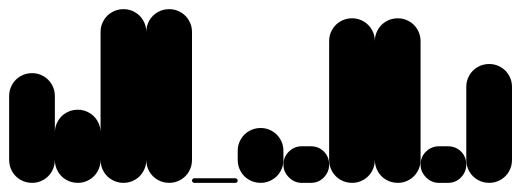

<svg xmlns="http://www.w3.org/2000/svg" viewBox="-20 -400 1140 420"><path d="M0 -50.3H100V-190.3H0ZM50.3 -100Q36.3 -100 24.8 -93.3Q13.3 -86.7 6.7 -75.2Q0 -63.7 0 -50.3Q0 -36.3 6.7 -24.8Q13.3 -13.3 24.8 -6.7Q36.3 0 50.3 0Q63.7 0 75.2 -6.7Q86.7 -13.3 93.3 -24.8Q100 -36.3 100 -50.3Q100 -63.7 93.3 -75.2Q86.7 -86.7 75.2 -93.3Q63.7 -100 50.3 -100ZM50.3 -240Q36.3 -240 24.8 -233.3Q13.3 -226.7 6.7 -215.2Q0 -203.7 0 -190.3Q0 -176.3 6.7 -164.8Q13.3 -153.3 24.8 -146.7Q36.3 -140 50.3 -140Q63.7 -140 75.2 -146.7Q86.7 -153.3 93.3 -164.8Q100 -176.3 100 -190.3Q100 -203.7 93.3 -215.2Q86.7 -226.7 75.2 -233.3Q63.7 -240 50.3 -240Z M100 -50.3H200V-110.3H100ZM150.3 -100Q136.3 -100 124.8 -93.3Q113.3 -86.7 106.7 -75.2Q100 -63.7 100 -50.3Q100 -36.3 106.7 -24.8Q113.3 -13.3 124.8 -6.7Q136.3 0 150.3 0Q163.7 0 175.2 -6.7Q186.7 -13.3 193.3 -24.8Q200 -36.3 200 -50.3Q200 -63.7 193.3 -75.2Q186.7 -86.7 175.2 -93.3Q163.7 -100 150.3 -100ZM150.3 -160Q136.3 -160 124.8 -153.3Q113.3 -146.7 106.7 -135.2Q100 -123.7 100 -110.3Q100 -96.3 106.7 -84.8Q113.3 -73.3 124.8 -66.7Q136.3 -60 150.3 -60Q163.7 -60 175.2 -66.7Q186.7 -73.3 193.3 -84.8Q200 -96.3 200 -110.3Q200 -123.7 193.3 -135.2Q186.7 -146.7 175.2 -153.3Q163.7 -160 150.3 -160Z M200 -50.3H300V-330.3H200ZM250.3 -100Q236.3 -100 224.8 -93.3Q213.3 -86.7 206.7 -75.2Q200 -63.7 200 -50.3Q200 -36.3 206.7 -24.8Q213.3 -13.3 224.8 -6.7Q236.3 0 250.3 0Q263.7 0 275.2 -6.7Q286.7 -13.3 293.3 -24.8Q300 -36.3 300 -50.3Q300 -63.7 293.3 -75.2Q286.7 -86.7 275.2 -93.3Q263.7 -100 250.3 -100ZM250.3 -380Q236.3 -380 224.8 -373.3Q213.3 -366.7 206.7 -355.2Q200 -343.7 200 -330.3Q200 -316.3 206.7 -304.8Q213.3 -293.3 224.8 -286.7Q236.3 -280 250.3 -280Q263.7 -280 275.2 -286.7Q286.7 -293.3 293.3 -304.8Q300 -316.3 300 -330.3Q300 -343.7 293.3 -355.2Q286.7 -366.7 275.2 -373.3Q263.7 -380 250.3 -380Z M300 -50.3H400V-330.3H300ZM350.3 -100Q336.3 -100 324.8 -93.3Q313.3 -86.7 306.7 -75.2Q300 -63.7 300 -50.3Q300 -36.3 306.7 -24.8Q313.3 -13.3 324.8 -6.7Q336.3 0 350.3 0Q363.7 0 375.2 -6.7Q386.7 -13.3 393.3 -24.8Q400 -36.3 400 -50.3Q400 -63.7 393.3 -75.2Q386.7 -86.7 375.2 -93.3Q363.7 -100 350.3 -100ZM350.3 -380Q336.3 -380 324.8 -373.3Q313.3 -366.7 306.7 -355.2Q300 -343.7 300 -330.3Q300 -316.3 306.7 -304.8Q313.3 -293.3 324.8 -286.7Q336.3 -280 350.3 -280Q363.7 -280 375.2 -286.7Q386.7 -293.3 393.3 -304.8Q400 -316.3 400 -330.3Q400 -343.7 393.3 -355.2Q386.7 -366.7 375.2 -373.3Q363.7 -380 350.3 -380Z M405 -10Q403 -10 401.5 -8.5Q400 -7 400 -5Q400 -3 401.5 -1.5Q403 0 405 0H495Q497 0 498.5 -1.5Q500 -3 500 -5Q500 -7 498.5 -8.5Q497 -10 495 -10Z M500 -50.3H600V-70.3H500ZM550.3 -100Q536.3 -100 524.8 -93.3Q513.3 -86.7 506.7 -75.2Q500 -63.7 500 -50.3Q500 -36.3 506.7 -24.8Q513.3 -13.3 524.8 -6.7Q536.3 0 550.3 0Q563.7 0 575.2 -6.7Q586.7 -13.3 593.3 -24.8Q600 -36.3 600 -50.3Q600 -63.7 593.3 -75.2Q586.7 -86.7 575.2 -93.3Q563.7 -100 550.3 -100ZM550.3 -120Q536.3 -120 524.8 -113.3Q513.3 -106.7 506.7 -95.2Q500 -83.7 500 -70.3Q500 -56.3 506.7 -44.8Q513.3 -33.3 524.8 -26.7Q536.3 -20 550.3 -20Q563.7 -20 575.2 -26.7Q586.7 -33.3 593.3 -44.8Q600 -56.3 600 -70.3Q600 -83.7 593.3 -95.2Q586.7 -106.7 575.2 -113.3Q563.7 -120 550.3 -120Z M640 -80Q624 -80 612 -68.5Q600 -57 600 -40Q600 -24 612 -12Q624 0 640 0H660Q677 0 688.5 -12Q700 -24 700 -40Q700 -57 688.5 -68.5Q677 -80 660 -80Z M700 -50.3H800V-310.3H700ZM750.3 -100Q736.3 -100 724.8 -93.3Q713.3 -86.7 706.7 -75.2Q700 -63.7 700 -50.3Q700 -36.3 706.7 -24.8Q713.3 -13.3 724.8 -6.7Q736.3 0 750.3 0Q763.7 0 775.2 -6.7Q786.7 -13.3 793.3 -24.8Q800 -36.3 800 -50.3Q800 -63.7 793.3 -75.2Q786.7 -86.7 775.2 -93.3Q763.7 -100 750.3 -100ZM750.3 -360Q736.3 -360 724.8 -353.3Q713.3 -346.7 706.7 -335.2Q700 -323.7 700 -310.3Q700 -296.3 706.7 -284.8Q713.3 -273.3 724.8 -266.7Q736.3 -260 750.3 -260Q763.7 -260 775.2 -266.7Q786.7 -273.3 793.3 -284.8Q800 -296.3 800 -310.3Q800 -323.7 793.3 -335.2Q786.7 -346.7 775.2 -353.3Q763.7 -360 750.3 -360Z M800 -50.3H900V-310.3H800ZM850.3 -100Q836.3 -100 824.8 -93.3Q813.3 -86.7 806.7 -75.2Q800 -63.7 800 -50.3Q800 -36.3 806.7 -24.8Q813.3 -13.3 824.8 -6.7Q836.3 0 850.3 0Q863.7 0 875.2 -6.7Q886.7 -13.3 893.3 -24.8Q900 -36.3 900 -50.3Q900 -63.7 893.3 -75.2Q886.7 -86.7 875.2 -93.3Q863.7 -100 850.3 -100ZM850.3 -360Q836.3 -360 824.8 -353.3Q813.3 -346.7 806.7 -335.2Q800 -323.7 800 -310.3Q800 -296.3 806.7 -284.8Q813.3 -273.3 824.8 -266.7Q836.3 -260 850.3 -260Q863.7 -260 875.2 -266.7Q886.7 -273.3 893.3 -284.8Q900 -296.3 900 -310.3Q900 -323.7 893.3 -335.2Q886.7 -346.7 875.2 -353.3Q863.7 -360 850.3 -360Z M940 -80Q924 -80 912 -68.5Q900 -57 900 -40Q900 -24 912 -12Q924 0 940 0H960Q977 0 988.5 -12Q1000 -24 1000 -40Q1000 -57 988.5 -68.5Q977 -80 960 -80Z M1000 -50.3H1100V-210.3H1000ZM1050.3 -100Q1036.3 -100 1024.8 -93.3Q1013.3 -86.7 1006.7 -75.2Q1000 -63.7 1000 -50.3Q1000 -36.3 1006.7 -24.8Q1013.3 -13.3 1024.8 -6.7Q1036.3 0 1050.3 0Q1063.7 0 1075.2 -6.7Q1086.7 -13.3 1093.3 -24.8Q1100 -36.3 1100 -50.3Q1100 -63.7 1093.3 -75.2Q1086.7 -86.7 1075.2 -93.3Q1063.7 -100 1050.3 -100ZM1050.3 -260Q1036.3 -260 1024.8 -253.3Q1013.3 -246.7 1006.7 -235.2Q1000 -223.7 1000 -210.3Q1000 -196.3 1006.7 -184.8Q1013.3 -173.3 1024.8 -166.7Q1036.3 -160 1050.3 -160Q1063.7 -160 1075.2 -166.7Q1086.7 -173.3 1093.3 -184.8Q1100 -196.3 1100 -210.3Q1100 -223.7 1093.3 -235.2Q1086.7 -246.7 1075.2 -253.3Q1063.7 -260 1050.3 -260Z"/></svg>

Font: Wavefont Thin
Style: Regular
Weight: 100
Monospace: yes
Version: Version 3.005;gftools[0.9.33]